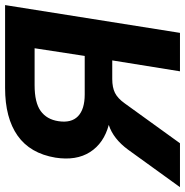

<svg xmlns="http://www.w3.org/2000/svg" viewBox="-24 -740 745 774"><g transform="rotate(-90 349.0 -352.5)"><path d="M-18 0 133 -209Q177 -269 233 -287Q159 -307 123.5 -362.5Q88 -418 101 -502Q118 -604 189.5 -654.5Q261 -705 382 -705H716L604 0H449L493 -273H418Q384 -273 362 -262Q340 -251 320 -223L159 0ZM356 -384H511L542 -586H393Q323 -586 289 -561.5Q255 -537 248 -490Q240 -438 268 -411Q296 -384 356 -384Z"/></g></svg>

Font: Mulish ExtraBold
Style: Italic
Weight: 800
Italic angle: -9°
Designer: Vernon Adams
Foundry: Vernon Adams
Version: Version 3.603; ttfautohint (v1.8.3)